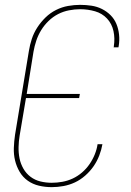

<svg xmlns="http://www.w3.org/2000/svg" viewBox="-20 -763 540 791"><path d="M193 8Q166 8 140.5 2Q115 -4 94.5 -18.5Q74 -33 61 -55Q48 -77 42 -102Q36 -127 37 -154Q38 -181 42 -208L99 -553Q103 -578 111 -602.5Q119 -627 133.5 -649.5Q148 -672 167.5 -691Q187 -710 211 -722Q235 -734 260.5 -738.5Q286 -743 310 -743Q334 -743 357 -739.5Q380 -736 400 -726Q420 -716 435.5 -700.5Q451 -685 459.5 -664.5Q468 -644 470.5 -620.5Q473 -597 469 -573Q469 -572 468.5 -571Q468 -570 468 -568H448Q449 -569 449 -570.5Q449 -572 449 -573Q454 -605 447.5 -635Q441 -665 421 -686.5Q401 -708 371.5 -716.5Q342 -725 310 -725Q288 -725 264.5 -720.5Q241 -716 219.5 -705Q198 -694 180 -676.5Q162 -659 149.5 -638.5Q137 -618 129.5 -595.5Q122 -573 118 -550L90 -376H309L306 -359H87L61 -205Q57 -181 56.5 -157Q56 -133 60.5 -110.5Q65 -88 76.5 -68Q88 -48 106 -34.5Q124 -21 146.5 -15.5Q169 -10 193 -10Q215 -10 237 -14Q259 -18 279.5 -27.5Q300 -37 318 -52.5Q336 -68 349 -87Q362 -106 370.5 -127Q379 -148 382 -169H402Q398 -146 389 -122.5Q380 -99 365.5 -78Q351 -57 331 -39.5Q311 -22 288.5 -11.5Q266 -1 241.5 3.5Q217 8 193 8Z"/></svg>

Font: Iosevka SS04 Thin Oblique
Style: Regular
Weight: 100
Italic angle: -9°
Monospace: yes
Designer: Belleve Invis
Foundry: Belleve Invis
Version: Version 19.0.0; ttfautohint (v1.8.4)